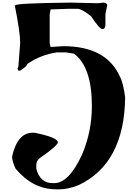

<svg xmlns="http://www.w3.org/2000/svg" viewBox="-20 -1422 1030 1454"><path d="M512.7 -1402.3Q98.6 -1397.5 98.6 -1381.8H91.8Q132.8 -1176.8 132.8 -1097.7L119.1 -917L112.3 -901.4L119.1 -886.7H132.8Q186.5 -921.9 186.5 -937.5Q289.1 -1007.8 411.1 -1025.4H479.5L540 -1015.6Q675.8 -916 675.8 -618.2Q675.8 -426.8 601.6 -252Q502 -35.2 390.6 -35.2H377Q284.2 -35.2 254.9 -143.6V-173.8Q254.9 -204.1 282.2 -225.6Q418 -319.3 418 -344.7Q418 -380.9 241.2 -417H227.5Q112.3 -417 71.3 -236.3Q71.3 -201.2 98.6 -143.6Q230.5 11.7 404.3 11.7H431.6Q494.1 11.7 574.2 -19.5Q921.9 -183.6 927.7 -684.6Q914.1 -794.9 886.7 -844.7Q783.2 -1072.3 459 -1072.3L363.3 -1066.4L356.4 -1092.8V-1314.5L363.3 -1350.6L500 -1355.5H567.4Q598.6 -1355.5 669.9 -1298.8Q733.4 -1201.2 757.8 -1201.2Q778.3 -1206.1 778.3 -1232.4V-1314.5L792 -1381.8Q792 -1398.4 764.6 -1402.3L723.6 -1397.5Z"/></svg>

Font: Elementary Gothic 
Style: Regular
Weight: 400
Designer: Bill Roach / W.K. Roach
Version: Version 1.00 April 18, 2012, initial release